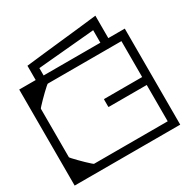

<svg xmlns="http://www.w3.org/2000/svg" viewBox="-161 -717 814 838"><g transform="rotate(-30 246.0 -298.5)"><path d="M-20 -279H20V-120Q20 -118.5 27.8 -110Q35.5 -101.5 47 -89.8Q58.5 -78 70.5 -66.5Q82.5 -55 91 -47.5Q99.5 -40 101 -40Q101 -40 101 -40Q101 -40 101 -40Q101 -40 101 -40Q101 -40 101 -40Q107 -40 123.2 -40Q139.5 -40 160.2 -40Q181 -40 201.2 -40Q221.5 -40 235.5 -40Q249.5 -40 252 -40Q252 -30.5 252 -20.2Q252 -10 252 0Q252 0 252 0Q252 0 252 0Q252 0 252 0Q252 0 252 0Q252 0 252 0Q252 0 232.2 0Q212.5 0 181.8 0Q151 0 116 0Q81 0 50.2 0Q19.5 0 -0.2 0Q-20 0 -20 0Q-20 0 -20 0Q-20 0 -20 0Q-20 0 -20 0Q-20 0 -20 0Q-20 0 -20 -14Q-20 -28 -20 -52Q-20 -76 -20 -105.5Q-20 -135 -20 -166.2Q-20 -197.5 -20 -227Q-20 -256.5 -20 -279ZM-20 -205Q-20 -228 -20 -257Q-20 -286 -20 -317.5Q-20 -349 -20 -378.5Q-20 -408 -20 -432Q-20 -456 -20 -470Q-20 -484 -20 -484Q-20 -484 -20 -484Q-20 -484 -20 -484Q-20 -484 -20 -484Q-20 -484 -20 -484Q-20 -484 -0.2 -484Q19.5 -484 50.2 -484Q81 -484 116 -484Q151 -484 181.8 -484Q212.5 -484 232.2 -484Q252 -484 252 -484Q252 -484 252 -484Q252 -484 252 -484Q252 -484 252 -484Q252 -484 252 -484Q252 -484 252 -484Q252 -474.5 252 -464.2Q252 -454 252 -444Q249.5 -444 235.5 -444Q221.5 -444 201.2 -444Q181 -444 160.2 -444Q139.5 -444 123.2 -444Q107 -444 101 -444Q101 -444 101 -444Q101 -444 101 -444Q101 -444 101 -444Q101 -444 101 -444Q99.5 -444 91 -436.5Q82.5 -429 70.5 -417.5Q58.5 -406 47 -394.2Q35.5 -382.5 27.8 -374Q20 -365.5 20 -364V-205ZM-20 -128V-358H20Q20 -335 20 -323.2Q20 -311.5 20 -302.8Q20 -294 20 -281Q20 -268 20 -243Q20 -243 20 -243Q20 -243 20 -243Q20 -243 20 -243Q20 -243 20 -243Q20 -219 20 -203.8Q20 -188.5 20 -172Q20 -155.5 20 -128ZM279 -259Q279 -261 279.2 -261.8Q279.5 -262.5 280.2 -262.8Q281 -263 283 -263Q283 -263 303.5 -263Q324 -263 354.5 -263Q385 -263 415.5 -263Q446 -263 466.5 -263Q487 -263 487 -263Q487 -263 487 -263Q487 -263 487 -263Q487 -263 487 -263Q487 -263 487 -263Q487 -263 487 -263Q489 -263 489.8 -262.8Q490.5 -262.5 490.8 -261.8Q491 -261 491 -259Q491 -259 491 -255.8Q491 -252.5 491 -247.8Q491 -243 491 -238.2Q491 -233.5 491 -230.2Q491 -227 491 -227Q491 -224 490.5 -223.5Q490 -223 487 -223Q487 -223 487 -223Q487 -223 487 -223Q487 -223 487 -223Q487 -223 487 -223Q487 -223 487 -223Q487 -223 466.5 -223Q446 -223 415.5 -223Q385 -223 354.5 -223Q324 -223 303.5 -223Q283 -223 283 -223Q281 -223 280.2 -223.2Q279.5 -223.5 279.2 -224.2Q279 -225 279 -227Q279 -227 279 -235Q279 -243 279 -251Q279 -259 279 -259ZM512 -249Q512 -249 512 -231Q512 -213 512 -184.8Q512 -156.5 512 -124.5Q512 -92.5 512 -64.2Q512 -36 512 -18Q512 0 512 0Q512 0 512 0Q512 0 512 0Q512 0 512 0Q512 0 512 0Q512 0 492.2 0Q472.5 0 441.8 0Q411 0 376 0Q341 0 310.2 0Q279.5 0 259.8 0Q240 0 240 0Q240 0 240 0Q240 0 240 0Q240 0 240 0Q240 0 240 0Q240 0 240 0Q240 -10 240 -20.2Q240 -30.5 240 -40Q240 -40 263.5 -40Q287 -40 321.5 -40Q356 -40 390.5 -40Q425 -40 448.5 -40Q472 -40 472 -40Q472 -40 472 -40Q472 -40 472 -40Q472 -40 472 -40Q472 -40 472 -40Q472 -40 472 -40Q472 -40 472 -40Q472 -40 472 -40Q472 -40 472 -40Q472 -40 472 -40Q472 -40 472 -40Q472 -40 472 -40Q472 -40 472 -61Q472 -82 472 -113.2Q472 -144.5 472 -175.8Q472 -207 472 -228Q472 -249 472 -249ZM512 -235H472Q472 -235 472 -256Q472 -277 472 -308.2Q472 -339.5 472 -370.8Q472 -402 472 -423Q472 -444 472 -444Q472 -444 472 -444Q472 -444 472 -444Q472 -444 472 -444Q472 -444 472 -444Q472 -444 472 -444Q472 -444 472 -444Q472 -444 472 -444Q472 -444 472 -444Q472 -444 472 -444Q472 -444 472 -444Q472 -444 472 -444Q472 -444 448.5 -444Q425 -444 390.5 -444Q356 -444 321.5 -444Q287 -444 263.5 -444Q240 -444 240 -444Q240 -454 240 -464.2Q240 -474.5 240 -484Q240 -484 240 -484Q240 -484 240 -484Q240 -484 240 -484Q240 -484 240 -484Q240 -484 240 -484Q240 -484 259.8 -484Q279.5 -484 310.2 -484Q341 -484 376 -484Q411 -484 441.8 -484Q472.5 -484 492.2 -484Q512 -484 512 -484Q512 -484 512 -484Q512 -484 512 -484Q512 -484 512 -484Q512 -484 512 -484Q512 -484 512 -466Q512 -448 512 -419.8Q512 -391.5 512 -359.5Q512 -327.5 512 -299.2Q512 -271 512 -253Q512 -235 512 -235ZM63 -464Q63 -466 63 -470Q63 -474 63 -483.2Q63 -492.5 63 -510Q63 -527.5 63 -556Q63 -556 63 -556Q63 -556 63 -556Q63 -556 89.5 -559Q116 -562 157.5 -566.8Q199 -571.5 246 -576.5Q293 -581.5 334.5 -586.2Q376 -591 402.5 -594Q429 -597 429 -597Q429 -597 429 -597Q429 -597 429 -597Q429 -568 429 -547.5Q429 -527 429 -512.8Q429 -498.5 429 -489.2Q429 -480 429 -474Q429 -468 429 -464H389Q389 -471 389 -477.2Q389 -483.5 389 -491.8Q389 -500 389 -513Q389 -526 389 -547Q389 -547 389 -547Q389 -547 389 -547Q389 -547 368.2 -545Q347.5 -543 315 -540.2Q282.5 -537.5 246 -534Q209.5 -530.5 177 -527.8Q144.5 -525 123.8 -523Q103 -521 103 -521Q103 -521 103 -521Q103 -521 103 -521Q103 -506 103 -497Q103 -488 103 -480.8Q103 -473.5 103 -464Z"/></g></svg>

Font: Honk
Style: Regular
Weight: 400
Designer: Noopur Datye & Yesha Goshar
Foundry: Ek Type
Version: Version 1.000